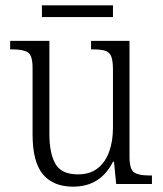

<svg xmlns="http://www.w3.org/2000/svg" viewBox="-20 -689 610 719"><path d="M254 10Q179 10 140.5 -36.5Q102 -83 102 -185V-434Q102 -481 85 -492.5Q68 -504 28 -504H18V-536H165V-186Q165 -115 187.5 -75.5Q210 -36 272 -36Q317 -36 346 -59Q375 -82 389 -121.5Q403 -161 403 -210V-428Q403 -463 396 -479Q389 -495 372.5 -499.5Q356 -504 329 -504H321V-536H465V-103Q465 -55 482 -43.5Q499 -32 537 -32H549V0H415L407 -83H403Q356 10 254 10ZM137 -625V-669H403V-625Z"/></svg>

Font: Noto Serif Ethiopic SemiCondensed Light
Style: Regular
Weight: 300
Width: 4
Designer: Monotype Design Team
Foundry: Monotype Imaging Inc.
Version: Version 2.102; ttfautohint (v1.8.4.7-5d5b)